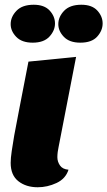

<svg xmlns="http://www.w3.org/2000/svg" viewBox="-20 -770 453 810"><path d="M319 -590Q273 -590 249.5 -614.5Q226 -639 226 -668Q226 -699 250.5 -724.5Q275 -750 323 -750Q368 -750 390.5 -725.5Q413 -701 413 -671Q413 -641 390 -615.5Q367 -590 319 -590ZM118 -590Q72 -590 48.5 -614.5Q25 -639 25 -668Q25 -699 49.5 -724.5Q74 -750 122 -750Q167 -750 189.5 -725.5Q212 -701 212 -671Q212 -641 188.5 -615.5Q165 -590 118 -590ZM139 20Q90 20 57.5 -5.5Q25 -31 25 -83Q25 -102 29.5 -133Q34 -164 40 -198.5Q46 -233 52.5 -264Q59 -295 62 -314L100 -510L301 -530L227 -149Q225 -141 223.5 -129Q222 -117 222 -107Q222 -88 233 -72Q244 -56 269 -54Q257 -16 218.5 2Q180 20 139 20Z"/></svg>

Font: Sansita Swashed ExtraBold
Style: Regular
Weight: 800
Designer: Pablo Cosgaya
Foundry: Omnibus-Type
Version: Version 1.003; ttfautohint (v1.8.3)